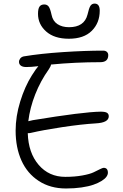

<svg xmlns="http://www.w3.org/2000/svg" viewBox="-20 -1028 694 1080"><path d="M367.2 -810.1Q285.6 -810.1 239.7 -850.8Q193.8 -891.6 193.8 -950.2Q193.8 -979 202.4 -991Q210.9 -1002.9 229 -1002.9Q245.1 -1002.9 253.9 -991Q262.7 -979 270 -944.8Q276.9 -909.7 303.2 -892.3Q329.6 -875 368.2 -875Q454.1 -875 472.2 -945.8Q480.5 -982.9 488.8 -995.4Q497.1 -1007.8 512.2 -1007.8Q541 -1007.8 541 -967.8Q541 -899.4 496.3 -854.7Q451.7 -810.1 367.2 -810.1ZM154.8 -280.8Q147.9 -278.8 136.2 -278.8Q139.6 -168 197.5 -100.6Q255.4 -33.2 347.2 -33.2Q400.4 -33.2 443.1 -41Q485.8 -48.8 506.1 -58.6Q526.4 -68.4 542 -76.2Q557.6 -84 563 -84Q586.9 -84 586.9 -56.2Q586.9 -45.4 578.4 -33.4Q569.8 -21.5 550.8 -9.8Q531.7 2 505.1 11.2Q478.5 20.5 438.5 26.4Q398.4 32.2 351.1 32.2Q263.2 32.2 198.2 -10Q133.3 -52.2 100.6 -125.2Q67.9 -198.2 67.9 -293Q67.9 -373.5 93.8 -457.3Q119.6 -541 159.2 -604Q184.6 -644 195.8 -655.8Q154.3 -650.9 127.9 -650.9Q107.9 -650.9 97.4 -658.7Q86.9 -666.5 86.9 -680.2Q86.9 -689.9 93.8 -699Q100.6 -708 113.8 -710.9Q208 -726.6 333.7 -734.9Q459.5 -743.2 560.1 -743.2Q573.7 -743.2 581.3 -736.1Q588.9 -729 588.9 -717.8Q588.9 -678.2 543.9 -678.2Q404.3 -678.2 267.1 -665Q265.6 -654.3 253.9 -637.2Q208 -572.8 178.2 -497.3Q148.4 -421.9 139.2 -346.2Q143.1 -347.7 165 -352.1Q446.8 -398.4 545.9 -399.9Q571.8 -399.9 581.8 -393.6Q591.8 -387.2 591.8 -374Q591.8 -337.9 519 -334Q438 -329.1 331.1 -313Q224.1 -296.9 154.8 -280.8Z"/></svg>

Font: Shantell Sans Irregular
Style: Regular
Weight: 300
Designer: Stephen Nixon, Anya Danilova, Shantell Martin
Foundry: Arrow Type
Version: Version 1.006;[9816181b4]